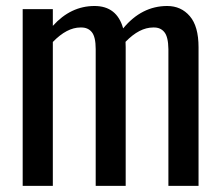

<svg xmlns="http://www.w3.org/2000/svg" viewBox="-20 -608 720 628"><path d="M54.2 0V-578.1H152.8V-523.4Q211.4 -588.4 289.1 -588.4Q362.3 -588.4 382.8 -515.1Q443.4 -588.4 526.9 -588.4Q572.3 -588.4 600.8 -555.2Q629.4 -522 629.4 -453.6V0H530.8V-447.3Q530.3 -487.3 517.6 -502.9Q504.9 -518.6 482.4 -518.1Q481.9 -518.1 481 -518.1Q436 -518.1 390.6 -471.2Q391.1 -465.3 391.1 -453.6V0H293V-447.3Q293 -487.3 280.3 -502.9Q267.6 -518.6 244.6 -518.1Q244.1 -518.1 243.2 -518.1Q198.7 -518.1 152.8 -470.7V0Z"/></svg>

Font: Oswald Regular
Style: Regular
Weight: 400
Designer: Vernon Adams
Foundry: Vernon Adams
Version: 3.0; ttfautohint (v0.95) -l 8 -r 50 -G 200 -x 0 -w "G" -W -c